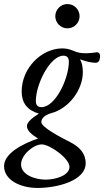

<svg xmlns="http://www.w3.org/2000/svg" viewBox="-73 -655 514 948"><path d="M260 -515C293 -515 320 -542 320 -575C320 -608 293 -635 260 -635C227 -635 200 -608 200 -575C200 -542 227 -515 260 -515ZM112 273C211 273 350 237 350 151C350 102 319 70 274 47C218 19 131 -28 131 -52C131 -74 154 -89 179 -96C267 -119 336 -211 336 -299C336 -326 331 -348 322 -362C356 -350 382 -345 399 -345C414 -345 421 -357 421 -379C421 -392 413 -397 407 -397C385 -394 366 -392 353 -392C326 -392 311 -395 290 -404C270 -412 255 -416 234 -416C133 -416 34 -320 34 -203C34 -147 62 -110 119 -94C79 -69 60 -49 60 -32C60 -10 85 11 115 29C43 53 -53 101 -53 165C-53 235 29 273 112 273ZM132 -126C113 -126 104 -136 104 -156C104 -241 175 -380 240 -380C258 -380 267 -370 267 -351C267 -266 200 -126 132 -126ZM152 232C104 232 31 210 31 157C31 109 93 58 133 58C173 58 270 127 270 169C270 212 200 232 152 232Z"/></svg>

Font: Junicode Two Beta SemiCondensed Medium
Style: Italic
Weight: 500
Width: 4
Italic angle: -10°
Version: Version 1.063